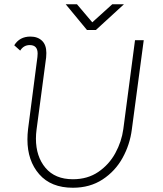

<svg xmlns="http://www.w3.org/2000/svg" viewBox="-20 -873 767 903"><path d="M109 -217Q109 -241 112 -266L156 -605Q157 -611 157 -621Q157 -661 120 -661Q91 -661 75 -635L47 -660Q72 -701 123 -701Q157 -701 177.5 -681.5Q198 -662 198 -624Q198 -610 197 -603L152 -264Q149 -242 149 -221Q149 -137 194 -83.5Q239 -30 323 -30Q392 -30 442.5 -64.5Q493 -99 522.5 -153Q552 -207 560 -266L615 -684H656L600 -264Q591 -193 556.5 -130.5Q522 -68 462.5 -29Q403 10 323 10Q220 10 164.5 -53.5Q109 -117 109 -217ZM342 -853 414 -768 508 -853H563L431 -732H389L289 -853Z"/></svg>

Font: Bellota Light
Style: Italic
Weight: 300
Italic angle: -7.5°
Designer: Kemie Guaida
Foundry: Kemie Guaida
Version: Version 4.001